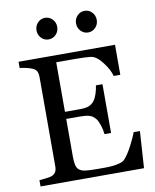

<svg xmlns="http://www.w3.org/2000/svg" viewBox="-97 -978 847 1051"><g transform="rotate(-10 326.5 -452.5)"><path d="M630.4 -204.1 617.2 0H42V-34.7Q56.6 -35.6 81.1 -38.8Q105.5 -42 112.8 -45.4Q128.4 -52.7 134.5 -64.5Q140.6 -76.2 140.6 -94.2V-592.3Q140.6 -608.4 135.3 -620.8Q129.9 -633.3 112.8 -641.1Q99.6 -647.5 77.4 -652.3Q55.2 -657.2 42 -658.2V-692.9H578.1V-525.9H541.5Q531.7 -563 499.3 -604.7Q466.8 -646.5 437.5 -650.4Q422.4 -652.3 401.4 -653.3Q380.4 -654.3 353.5 -654.3H244.6V-378.9H322.8Q360.4 -378.9 377.7 -386Q395 -393.1 408.2 -409.7Q418.9 -423.8 426.5 -447.5Q434.1 -471.2 436.5 -492.2H473.1V-221.2H436.5Q434.6 -244.6 426 -270.8Q417.5 -296.9 408.2 -308.6Q393.1 -327.6 373.8 -333.5Q354.5 -339.4 322.8 -339.4H244.6V-131.3Q244.6 -100.1 249 -82Q253.4 -64 266.1 -54.7Q278.8 -45.4 300.8 -42.7Q322.8 -40 363.3 -40Q379.4 -40 405.8 -40Q432.1 -40 450.2 -42Q468.8 -43.9 488.5 -49.1Q508.3 -54.2 516.6 -63Q539.1 -86.4 563.7 -134Q588.4 -181.6 595.2 -204.1ZM503.4 -844.7Q503.4 -819.8 486.6 -802.2Q469.7 -784.7 445.8 -784.7Q421.9 -784.7 405 -802.2Q388.2 -819.8 388.2 -844.7Q388.2 -869.6 405 -887.2Q421.9 -904.8 445.8 -904.8Q469.7 -904.8 486.6 -887.2Q503.4 -869.6 503.4 -844.7ZM283.7 -844.7Q283.7 -819.8 266.8 -802.2Q250 -784.7 226.1 -784.7Q202.1 -784.7 185.3 -802.2Q168.5 -819.8 168.5 -844.7Q168.5 -869.6 185.3 -887.2Q202.1 -904.8 226.1 -904.8Q250 -904.8 266.8 -887.2Q283.7 -869.6 283.7 -844.7Z"/></g></svg>

Font: UniBurma_GGSerif
Style: Book
Weight: 400
Designer: Victor San Kho Lin (for Burmese only and related typography optimization with it)
Foundry: http://www.unimm.org
Version: 2.0